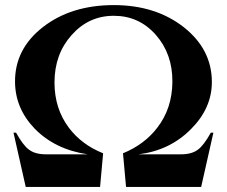

<svg xmlns="http://www.w3.org/2000/svg" viewBox="-20 -734 891 754"><path d="M818 -213 770 0H475L463 -132Q548 -167 598 -233Q656 -308 657 -412Q658 -522 592 -597Q526 -672 427 -672Q328 -672 261 -596Q194 -521 194 -410Q194 -308 250 -233Q300 -166 385 -132L373 0H81L33 -213H43Q71 -163 93 -147Q117 -128 160 -128H324Q196 -147 116 -229Q40 -308 39 -412Q38 -542 149 -628Q260 -714 427 -714Q591 -714 702 -627Q812 -540 812 -412Q812 -309 730 -227Q647 -143 524 -128H691Q734 -128 758 -147Q780 -163 808 -213Z"/></svg>

Font: Cinzel Bold(RUS BY LYAJKA)
Style: Regular
Weight: 700
Designer: Natanael Gama
Version: Version 1.001;PS 001.001;hotconv 1.0.56;makeotf.lib2.0.21325